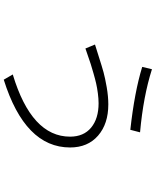

<svg xmlns="http://www.w3.org/2000/svg" viewBox="78 -886 843 1040"><g transform="rotate(90 500.0 -366.5)"><path d="M342.8 -714.8 355.5 -767.6Q502 -720.7 697.3 -703.1L683.6 -650.4Q479.5 -672.9 342.8 -714.8ZM221.7 -459Q235.4 -462.9 288.6 -480Q341.8 -497.1 372.1 -505.4Q402.3 -513.7 452.6 -522.5Q502.9 -531.2 545.9 -531.2Q651.4 -531.2 715.3 -475.6Q779.3 -419.9 779.3 -324.2Q779.3 -80.1 412.1 35.2L383.8 -13.7Q720.7 -115.2 720.7 -324.2Q720.7 -397.5 671.9 -438Q623 -478.5 540 -478.5Q515.6 -478.5 485.8 -474.6Q456.1 -470.7 432.6 -465.3Q409.2 -460 377 -450.7Q344.7 -441.4 327.6 -436Q310.5 -430.7 280.3 -419.9Q250 -409.2 243.2 -407.2Z"/></g></svg>

Font: Gothic A1 Light
Style: Regular
Weight: 300
Version: Version 2.50